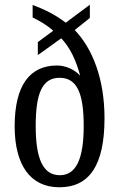

<svg xmlns="http://www.w3.org/2000/svg" viewBox="-20 -782 504 812"><path d="M231 10C358 10 422 -83 422 -282C422 -449 371 -577 296 -655L360 -706V-762L258 -686C211 -722 166 -743 118 -761V-708C146 -695 180 -675 205 -652L140 -604V-549L239 -620C277 -580 302 -526 319 -462C296 -487 259 -505 221 -505C106 -505 42 -421 42 -248C42 -86 107 10 231 10ZM233 -41C161 -41 131 -112 131 -249C131 -384 157 -453 232 -453C307 -453 334 -385 334 -249C334 -112 303 -41 233 -41Z"/></svg>

Font: Noto Serif Devanagari ExtraCondensed
Style: Regular
Weight: 400
Width: 2
Designer: Universal Thirst, Indian Type Foundry and the Monotype Design Team
Foundry: Monotype Imaging Inc.
Version: Version 2.004